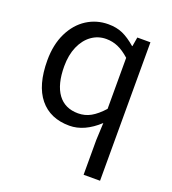

<svg xmlns="http://www.w3.org/2000/svg" viewBox="-129 -596 808 901"><g transform="rotate(20 274.5 -146.0)"><path d="M397.5 -439.9H399.4L407.2 -485.8H472.7V205.6H390.6V32.2L394.5 -54.2Q322.8 12.2 248.5 12.2Q152.3 12.2 99.6 -52.5Q46.9 -117.2 46.9 -241.2Q46.9 -319.8 75.4 -378.2Q104 -436.5 152.3 -467.3Q200.7 -498 258.8 -498Q300.3 -498 331.3 -484.1Q362.3 -470.2 397.5 -439.9ZM390.6 -123.5V-378.4Q359.9 -405.8 332.3 -417.7Q304.7 -429.7 273.4 -429.7Q232.9 -429.7 200.4 -406.5Q168 -383.3 149.4 -340.8Q130.9 -298.3 130.9 -242.2Q130.9 -151.9 165.8 -104Q200.7 -56.2 267.1 -56.2Q301.3 -56.2 330.3 -72.5Q359.4 -88.9 390.6 -123.5Z"/></g></svg>

Font: Varta
Style: Regular
Weight: 400
Designer: Joana Correia, Viktoriya Grabowska, Eben Sorkin
Foundry: Sorkin Type
Version: Version 1.003; ttfautohint (v1.3) -l 8 -r 24 -G 200 -x 12 -H